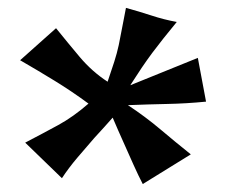

<svg xmlns="http://www.w3.org/2000/svg" viewBox="-20 -757 565 480"><path d="M495.1 -502.9Q445.3 -498 397.5 -497.1Q349.6 -496.1 299.8 -494.1Q342.8 -465.8 380.4 -434.1Q418 -402.3 457 -371.1L336.9 -296.9Q326.2 -317.4 313.5 -345.7Q300.8 -374 289.1 -400.4Q275.4 -430.7 261.7 -462.9Q239.3 -437.5 215.8 -412.1Q196.3 -389.6 173.8 -363.3Q151.4 -336.9 134.8 -311.5L43 -400.4Q87.9 -423.8 125.5 -444.3Q163.1 -464.8 201.2 -498Q160.2 -528.3 117.2 -554.7Q74.2 -581.1 30.3 -606.4L120.1 -686.5Q148.4 -651.4 179.2 -614.7Q210 -578.1 249 -552.7Q258.8 -581.1 265.6 -602.5Q272.5 -624 276.9 -644.5Q281.2 -665 285.2 -687Q289.1 -709 294.9 -737.3Q327.1 -728.5 358.4 -718.3Q389.6 -708 421.9 -702.1Q403.3 -679.7 388.7 -661.1Q374 -642.6 360.8 -625Q347.7 -607.4 334.5 -587.9Q321.3 -568.4 305.7 -543.9L474.6 -612.3Z"/></svg>

Font: Slackey
Style: Regular
Weight: 400
Designer: Squid
Foundry: Font Diner, Inc DBA Sideshow
Version: Version 1.000